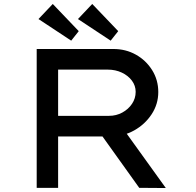

<svg xmlns="http://www.w3.org/2000/svg" viewBox="-20 -947 988 968"><path d="M165 0V-700H552Q614 -700 665 -671.5Q716 -643 747 -593.5Q778 -544 778 -483Q778 -422 744.5 -371Q711 -320 656.5 -289.5Q602 -259 536 -259H273V0ZM682 0 456 -316 570 -341 816 1ZM273 -363H530Q566 -363 596.5 -379.5Q627 -396 645.5 -423.5Q664 -451 664 -484Q664 -515 645 -540.5Q626 -566 594 -581Q562 -596 524 -596H273ZM538 -742 373 -851 445 -927 576 -790ZM339 -742 174 -851 246 -927 377 -790Z"/></svg>

Font: Lexend Tera
Style: Regular
Weight: 400
Designer: Bonnie Shaver-Troup, Thomas Jockin
Foundry: Lexend
Version: Version 1.007